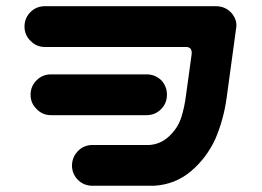

<svg xmlns="http://www.w3.org/2000/svg" viewBox="-20 -598 842 616"><path d="M58.6 -512.7Q58.6 -540 77.6 -559.1Q96.7 -578.1 124 -578.1H672.9Q700.2 -578.1 719.7 -559.6Q740.2 -538.1 738.3 -512.7L707 -283.2Q697.3 -213.9 670.9 -152.3Q642.6 -90.8 592.3 -48.3Q542 -5.9 473.6 -2H274.4Q248 -2.9 230 -21Q211.9 -39.1 210.9 -65.4Q210.9 -92.8 229 -112.3Q247.1 -131.8 274.4 -132.8H458Q495.1 -134.8 522.9 -161.1Q550.8 -187.5 561.5 -221.2Q572.3 -254.9 577.1 -294.9L594.7 -422.9Q597.7 -446.3 578.1 -447.3H124Q96.7 -447.3 78.1 -466.8Q58.6 -485.4 58.6 -512.7ZM78.1 -293.9Q78.1 -321.3 97.2 -340.3Q116.2 -359.4 143.6 -359.4H450.2Q477.5 -359.4 497.1 -340.8Q515.6 -321.3 515.6 -293.9Q515.6 -266.6 496.6 -247.6Q477.5 -228.5 450.2 -228.5H143.6Q116.2 -228.5 97.7 -248Q78.1 -266.6 78.1 -293.9Z"/></svg>

Font: Nico Moji
Style: Regular
Weight: 400
Version: Version 1.02